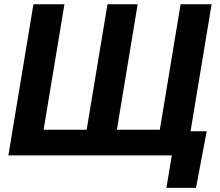

<svg xmlns="http://www.w3.org/2000/svg" viewBox="-20 -748 1057 924"><path d="M140.9 -727.5H290.1L189.8 -123.5H397L497.3 -727.5H642.5L542.5 -123.5H749.1L849.2 -727.5H998.4L877.7 0H20.3ZM780.9 156.2 806.8 0H764.7L783.9 -116.4H974.8L923.2 156.2Z"/></svg>

Font: Inter
Style: Italic
Weight: 400
Italic angle: -9.3988°
Designer: Rasmus Andersson
Foundry: rsms
Version: Version 4.001;git-66647c0bb